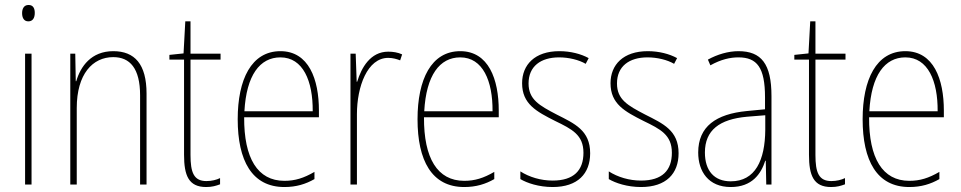

<svg xmlns="http://www.w3.org/2000/svg" viewBox="-20 -743 3870 773"><path d="M95 -723C75 -723 69 -706 69 -690C69 -672 76 -657 94 -657C112 -657 120 -671 120 -691C120 -707 115 -723 95 -723ZM107 -527H81V0H107Z M436 -537C347 -537 304 -475 287 -416H285L283 -527H263V0H289V-308C289 -445 353 -513 436 -513C503 -513 544 -468 544 -359V0H570V-366C570 -485 522 -537 436 -537Z M811 -14C760 -14 747 -49 747 -119V-503H868V-527H747V-657H726L719 -528L662 -522V-503H721V-120C721 -37 739 10 810 10C834 10 850 5 866 -1V-26C852 -19 832 -14 811 -14Z M1109 -537C992 -537 937 -423 937 -263C937 -97 994 10 1125 10C1173 10 1211 -2 1246 -22V-51C1203 -26 1168 -15 1125 -15C1017 -15 962 -106 963 -271H1264V-298C1264 -424 1223 -537 1109 -537ZM1109 -512C1200 -512 1240 -417 1239 -295H964C972 -440 1026 -512 1109 -512Z M1543 -535C1471 -535 1435 -470 1418 -414H1416L1412 -527H1391V0H1417V-283C1417 -394 1459 -510 1543 -510C1562 -510 1578 -505 1591 -500L1599 -524C1582 -532 1562 -535 1543 -535Z M1833 -537C1716 -537 1661 -423 1661 -263C1661 -97 1718 10 1849 10C1897 10 1935 -2 1970 -22V-51C1927 -26 1892 -15 1849 -15C1741 -15 1686 -106 1687 -271H1988V-298C1988 -424 1947 -537 1833 -537ZM1833 -512C1924 -512 1964 -417 1963 -295H1688C1696 -440 1750 -512 1833 -512Z M2356 -126C2356 -218 2294 -245 2221 -282C2152 -318 2108 -342 2108 -407C2108 -476 2157 -512 2231 -512C2270 -512 2311 -502 2338 -486L2350 -509C2319 -526 2277 -537 2232 -537C2133 -537 2082 -482 2082 -408C2082 -324 2140 -294 2215 -256C2283 -223 2329 -200 2329 -128C2329 -57 2290 -16 2205 -16C2157 -16 2111 -30 2075 -53V-22C2102 -6 2149 10 2205 10C2306 10 2356 -44 2356 -126Z M2712 -126C2712 -218 2650 -245 2577 -282C2508 -318 2464 -342 2464 -407C2464 -476 2513 -512 2587 -512C2626 -512 2667 -502 2694 -486L2706 -509C2675 -526 2633 -537 2588 -537C2489 -537 2438 -482 2438 -408C2438 -324 2496 -294 2571 -256C2639 -223 2685 -200 2685 -128C2685 -57 2646 -16 2561 -16C2513 -16 2467 -30 2431 -53V-22C2458 -6 2505 10 2561 10C2662 10 2712 -44 2712 -126Z M2953 -537C2912 -537 2868 -524 2830 -503L2840 -480C2883 -504 2920 -512 2953 -512C3028 -512 3060 -471 3060 -351V-303L2987 -296C2863 -284 2791 -234 2791 -129C2791 -53 2832 10 2922 10C3008 10 3044 -43 3061 -96H3063L3065 0H3086V-356C3086 -486 3045 -537 2953 -537ZM2987 -273 3061 -279V-220C3060 -98 3021 -13 2922 -13C2856 -13 2818 -55 2818 -129C2818 -219 2877 -263 2987 -273Z M3327 -14C3276 -14 3263 -49 3263 -119V-503H3384V-527H3263V-657H3242L3235 -528L3178 -522V-503H3237V-120C3237 -37 3255 10 3326 10C3350 10 3366 5 3382 -1V-26C3368 -19 3348 -14 3327 -14Z M3625 -537C3508 -537 3453 -423 3453 -263C3453 -97 3510 10 3641 10C3689 10 3727 -2 3762 -22V-51C3719 -26 3684 -15 3641 -15C3533 -15 3478 -106 3479 -271H3780V-298C3780 -424 3739 -537 3625 -537ZM3625 -512C3716 -512 3756 -417 3755 -295H3480C3488 -440 3542 -512 3625 -512Z"/></svg>

Font: Noto Sans Ethiopic Condensed Thin
Style: Regular
Weight: 100
Width: 3
Designer: Monotype Design Team
Foundry: Monotype Imaging Inc.
Version: Version 2.102